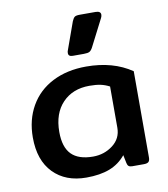

<svg xmlns="http://www.w3.org/2000/svg" viewBox="-84 -809 783 895"><g transform="rotate(-10 307.5 -361.5)"><path d="M268 -571Q268 -579 270 -583L317 -714Q323 -728 329.5 -733Q336 -738 354 -738H428Q453 -738 453 -721Q453 -714 449 -706L383 -577Q376 -564 368 -559.5Q360 -555 341 -555H289Q268 -555 268 -571ZM39 -212Q39 -296 76 -360.5Q113 -425 181.5 -460Q250 -495 341 -495Q468 -495 556 -435V-27Q556 -12 549.5 -6Q543 0 527 0H472Q461 0 455.5 -4.5Q450 -9 448 -19L440 -58Q409 -20 363.5 -2.5Q318 15 253 15Q155 15 97 -44.5Q39 -104 39 -212ZM435 -189V-384Q414 -395 392.5 -399.5Q371 -404 340 -404Q261 -404 213 -354Q165 -304 165 -216Q165 -144 198.5 -110Q232 -76 301 -76Q354 -76 394.5 -107Q435 -138 435 -189Z"/></g></svg>

Font: Mitr
Style: Regular
Weight: 400
Designer: Thanarat Vachiruckul
Foundry: Cadson Demak
Version: Version 1.002